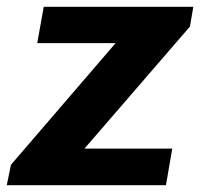

<svg xmlns="http://www.w3.org/2000/svg" viewBox="-41 -546 590 566"><path d="M-21 0 -8.8 -60.1 299.8 -418.9H68.8L87.9 -525.9H528.8L519 -467.8L208 -107.9H466.8L448.2 0Z"/></svg>

Font: Archivo
Style: Bold Italic
Weight: 700
Italic angle: -10°
Designer: Hector Gatti
Foundry: Omnibus-Type
Version: Version 2.001